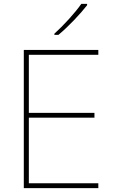

<svg xmlns="http://www.w3.org/2000/svg" viewBox="-20 -972 590 992"><path d="M430 -945V-952H400C371 -909 306 -838 261 -798V-792H282C335 -836 395 -900 430 -945ZM488 0V-25H129V-364H468V-389H129V-689H488V-714H103V0Z"/></svg>

Font: Noto Sans Ethiopic Thin
Style: Regular
Weight: 100
Designer: Monotype Design Team
Foundry: Monotype Imaging Inc.
Version: Version 2.102